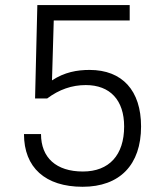

<svg xmlns="http://www.w3.org/2000/svg" viewBox="-20 -713 626 743"><path d="M299.8 9.8C443.4 9.8 525.9 -75.2 525.9 -223.6C525.9 -362.8 453.1 -442.4 326.7 -442.4C277.8 -442.4 229.5 -433.6 181.2 -401.9L188 -633.8H481.9V-693.4H124.5L115.7 -332H162.6C209 -366.7 258.3 -383.8 312 -383.8C406.2 -383.8 460.4 -325.2 460.4 -223.6C460.4 -112.8 402.3 -49.3 300.8 -49.3C197.3 -49.3 138.7 -103 138.7 -194.3H72.8C72.8 -64.5 155.3 9.8 299.8 9.8Z"/></svg>

Font: Cascadia Mono NF Light
Style: Regular
Weight: 300
Monospace: yes
Designer: Aaron Bell
Foundry: Saja Typeworks
Version: Version 2404.023